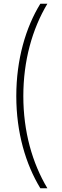

<svg xmlns="http://www.w3.org/2000/svg" viewBox="-20 -852 337 1037"><path d="M198 165H236C154 28 106 -142 106 -333C106 -524 154 -695 236 -832H198C119 -704 68 -531 68 -333C68 -135 119 35 198 165Z"/></svg>

Font: Noto Sans Devanagari Condensed ExtraLight
Style: Regular
Weight: 200
Width: 3
Designer: Jelle Bosma - Monotype Design Team
Foundry: Monotype Imaging Inc.
Version: Version 2.004